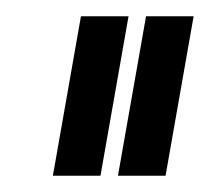

<svg xmlns="http://www.w3.org/2000/svg" viewBox="-20 -695 258 236"><path d="M45 -479 79.5 -675H138L103.5 -479ZM125 -479 159.5 -675H218L183.5 -479Z"/></svg>

Font: Anybody UltraCondensed Medium
Style: Italic
Weight: 500
Width: 1
Italic angle: -10°
Designer: Tyler Finck
Foundry: Etcetera Type Company
Version: Version 1.010; ttfautohint (v1.8.3) -l 8 -r 50 -G 200 -x 14 